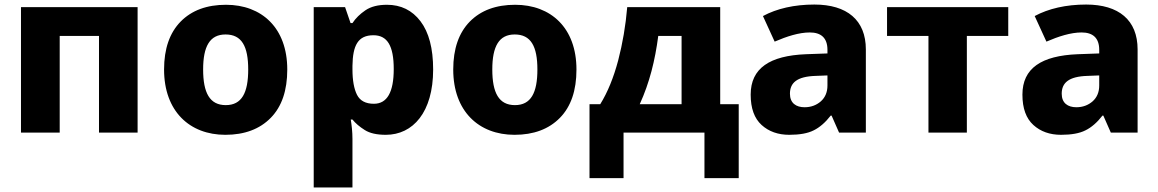

<svg xmlns="http://www.w3.org/2000/svg" viewBox="-20 -580 5067 840"><path d="M71.8 -548.8V0H241.2V-422.9H413.1V0H582V-548.8Z M1236.8 -275.9C1236.8 -458 1125 -559.1 968.8 -559.1C884.8 -559.1 818.8 -534.7 770.5 -485.8C722.2 -436.5 697.8 -366.7 697.8 -275.9C697.8 -93.3 809.6 9.8 965.8 9.8C1049.8 9.8 1116.2 -15.1 1164.6 -64.5C1212.9 -113.8 1236.8 -184.1 1236.8 -275.9ZM868.7 -275.9C868.7 -377.4 897.9 -429.2 966.8 -429.2C1037.6 -429.2 1065.9 -377.4 1065.9 -275.9C1065.9 -173.8 1037.6 -120.1 967.8 -120.1C897.5 -120.1 868.7 -173.8 868.7 -275.9Z M1672.9 -559.1C1634.3 -559.1 1603 -551.3 1579.1 -535.2C1555.2 -519 1536.1 -500.5 1522 -479H1513.7L1489.7 -548.8H1352.5V240.2H1522V27.8C1522 -3.9 1518.6 -31.7 1514.6 -57.1H1522C1535.2 -40.5 1553.2 -25.4 1575.7 -11.2C1597.7 2.9 1628.4 9.8 1668 9.8C1786.6 9.8 1875 -88.9 1875 -275.9C1875 -368.2 1856.4 -438.5 1819.8 -486.8C1783.2 -535.2 1733.9 -559.1 1672.9 -559.1ZM1613.8 -425.8C1673.8 -425.8 1702.6 -380.9 1702.6 -277.8C1702.6 -176.8 1673.8 -126 1615.7 -126C1579.6 -126 1555.2 -139.2 1542 -165C1528.8 -190.9 1522 -228.5 1522 -276.9V-292C1523.4 -381.3 1545.9 -425.8 1613.8 -425.8Z M2502 -275.9C2502 -458 2390.1 -559.1 2233.9 -559.1C2149.9 -559.1 2084 -534.7 2035.6 -485.8C1987.3 -436.5 1962.9 -366.7 1962.9 -275.9C1962.9 -93.3 2074.7 9.8 2231 9.8C2314.9 9.8 2381.3 -15.1 2429.7 -64.5C2478 -113.8 2502 -184.1 2502 -275.9ZM2133.8 -275.9C2133.8 -377.4 2163.1 -429.2 2231.9 -429.2C2302.7 -429.2 2331.1 -377.4 2331.1 -275.9C2331.1 -173.8 2302.7 -120.1 2232.9 -120.1C2162.6 -120.1 2133.8 -173.8 2133.8 -275.9Z M2724.1 -548.8C2717.3 -468.3 2704.1 -390.6 2684.6 -315.9C2664.6 -240.7 2638.7 -176.8 2606 -124H2559.1V199.2H2708V0H3062V199.2H3211.9V-124H3130.9V-548.8ZM2961.9 -422.9V-124H2778.8C2821.8 -218.3 2845.7 -314.9 2859.9 -422.9Z M3543 -560.1C3455.1 -560.1 3378.4 -542.5 3317.9 -509.8L3369.1 -397.9C3422.4 -420.9 3475.6 -438 3522.9 -438C3571.3 -438 3600.1 -415 3600.1 -361.8V-346.2L3505.9 -342.8C3347.7 -336.4 3264.2 -281.7 3264.2 -166C3264.2 -106 3280.3 -62 3312 -33.2C3343.8 -4.4 3384.3 9.8 3433.1 9.8C3478.5 9.8 3514.2 3.4 3540 -9.8C3565.9 -22.5 3590.8 -43.9 3614.3 -74.2H3618.2L3650.9 0H3768.1V-363.8C3768.1 -492.2 3685.5 -560.1 3543 -560.1ZM3600.1 -250V-206.1C3600.1 -176.8 3590.3 -153.8 3571.3 -136.7C3551.8 -119.6 3527.8 -110.8 3500 -110.8C3462.9 -110.8 3436 -128.9 3436 -169.9C3436 -216.8 3465.3 -245.6 3549.3 -248Z M4391.1 -548.8H3860.8V-422.9H4042V0H4210V-422.9H4391.1Z M4731.9 -560.1C4644 -560.1 4567.4 -542.5 4506.8 -509.8L4558.1 -397.9C4611.3 -420.9 4664.6 -438 4711.9 -438C4760.3 -438 4789.1 -415 4789.1 -361.8V-346.2L4694.8 -342.8C4536.6 -336.4 4453.1 -281.7 4453.1 -166C4453.1 -106 4469.2 -62 4501 -33.2C4532.7 -4.4 4573.2 9.8 4622.1 9.8C4667.5 9.8 4703.1 3.4 4729 -9.8C4754.9 -22.5 4779.8 -43.9 4803.2 -74.2H4807.1L4839.8 0H4957V-363.8C4957 -492.2 4874.5 -560.1 4731.9 -560.1ZM4789.1 -250V-206.1C4789.1 -176.8 4779.3 -153.8 4760.3 -136.7C4740.7 -119.6 4716.8 -110.8 4689 -110.8C4651.9 -110.8 4625 -128.9 4625 -169.9C4625 -216.8 4654.3 -245.6 4738.3 -248Z"/></svg>

Font: Noto Reveo Sans
Style: Regular
Weight: 800
Designer: Monotype Design Team
Foundry: Monotype Imaging Inc.
Version: Version 2.007